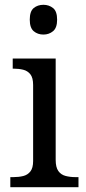

<svg xmlns="http://www.w3.org/2000/svg" viewBox="-20 -780 360 800"><path d="M23 0V-42H36Q58 -42 76.5 -46.5Q95 -51 106.5 -65.5Q118 -80 118 -109V-426Q118 -456 106.5 -470.5Q95 -485 76.5 -489.5Q58 -494 36 -494H33V-536H212V-114Q212 -83 223 -67.5Q234 -52 253 -47Q272 -42 294 -42H307V0ZM161 -636Q137 -636 120.5 -650Q104 -664 104 -698Q104 -733 120.5 -746.5Q137 -760 161 -760Q184 -760 201 -746.5Q218 -733 218 -698Q218 -664 201 -650Q184 -636 161 -636Z"/></svg>

Font: Noto Serif Sinhala
Style: Regular
Weight: 400
Designer: Jelle Bosma - Monotype Design Team
Foundry: Monotype Imaging Inc.
Version: Version 2.006